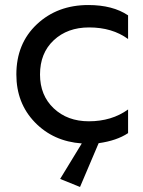

<svg xmlns="http://www.w3.org/2000/svg" viewBox="-20 -561 569 763"><path d="M489 -500V-406Q426 -452 334 -452Q248 -452 193.5 -401Q139 -350 139 -265Q139 -182 193.5 -130.5Q248 -79 333 -79Q424 -79 489 -126V-32Q444 -2 372 8L298 182L219 150L305 9Q192 1 118.5 -75Q45 -151 45 -265Q45 -388 126.5 -464.5Q208 -541 331 -541Q428 -541 489 -500Z"/></svg>

Font: Roundo Medium
Style: Regular
Weight: 500
Designer: Namrata Goyal (Gurmukhi), Shiva Nallaperumal (Latin)
Foundry: Indian Type Foundry
Version: Version 1.000;PS 1.0;hotconv 1.0.88;makeotf.lib2.5.647800